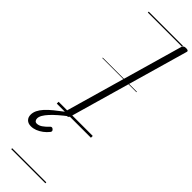

<svg xmlns="http://www.w3.org/2000/svg" viewBox="-572 -1003 1491 1491"><g transform="rotate(45 174.0 -257.5)"><path d="M113 14Q99 14 93 9.5Q87 5 90 -6L373 -996Q377 -1006 384 -1010.5Q391 -1015 406 -1015Q420 -1015 426.5 -1010.5Q433 -1006 429 -995L146 -5Q143 5 136 9.5Q129 14 113 14ZM-18 267Q-48 267 -65.5 250Q-83 233 -83 204Q-83 180 -71.5 156Q-60 132 -37.5 107Q-15 82 19 54.5Q53 27 98 -7L139 -3V1Q101 30 70.5 56.5Q40 83 18.5 106.5Q-3 130 -15 150.5Q-27 171 -27 189Q-27 203 -20 211.5Q-13 220 0 220Q21 220 43 205.5Q65 191 91 163Q95 158 102.5 157Q110 156 118 164Q125 170 125.5 177Q126 184 121 190Q103 213 79.5 230.5Q56 248 31.5 257.5Q7 267 -18 267ZM0 490H375V500H0ZM0 -20H375V0H0ZM0 -505H375V-500H0ZM0 -1010H375V-1000H0Z"/></g></svg>

Font: Playwrite AU NSW Guides
Style: Regular
Weight: 400
Designer: Veronika Burian, José Scaglione
Foundry: TypeTogether
Version: Version 1.003